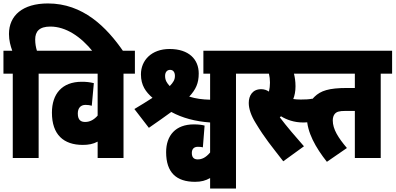

<svg xmlns="http://www.w3.org/2000/svg" viewBox="-20 -916 2293 1113"><path d="M54 -489V0H204V-489H270V-622H194C188 -641 184 -663 184 -687C184 -734 208 -762 272 -762C361 -762 448 -705 520 -615H697C597 -761 460 -896 258 -896C111 -896 32 -826 32 -719C32 -681 41 -650 51 -622H0V-489Z M762 -489V-622H258V-489H546V-246C527 -224 503 -209 474 -209C451 -209 431 -218 431 -258C431 -290 448 -308 476 -308C491 -308 501 -306 512 -303L524 -434C499 -440 480 -442 454 -442C339 -442 281 -371 281 -263C281 -135 349 -76 460 -76C493 -76 520 -81 546 -95V0H696V-489Z M1348 -489H1414V-622H1159V-489H1198V-338C1154 -339 1115 -344 1077 -356C1115 -397 1132 -433 1132 -490C1132 -572 1075 -632 963 -632C858 -632 797 -566 797 -485C797 -421 825 -383 864 -349C834 -329 789 -302 759 -284L843 -175C894 -210 940 -243 973 -267C1037 -232 1113 -212 1198 -206V-32C1172 -1 1149 8 1126 8C1110 8 1092 2 1092 -29C1092 -54 1106 -65 1127 -65C1140 -65 1148 -64 1156 -62L1166 -188C1152 -192 1131 -195 1104 -195C998 -195 943 -131 943 -34C943 85 1003 138 1111 138C1146 138 1172 131 1198 116V177H1348ZM964 -417C948 -434 937 -450 937 -476C937 -497 948 -511 966 -511C985 -511 994 -496 994 -476C994 -454 985 -439 964 -417Z M1723 -339C1707 -339 1693 -340 1680 -342C1688 -362 1693 -386 1693 -416C1693 -445 1689 -469 1684 -489H1799V-622H1402V-489H1539C1543 -473 1545 -455 1545 -437C1545 -419 1543 -402 1539 -385C1526 -394 1511 -399 1494 -399C1444 -399 1422 -362 1422 -319C1422 -285 1436 -245 1462 -203C1517 -112 1551 -73 1622 19L1742 -68C1697 -119 1641 -184 1602 -236C1604 -238 1607 -240 1609 -242C1641 -222 1685 -206 1737 -206C1756 -206 1782 -208 1805 -215L1791 -344C1771 -340 1750 -339 1723 -339Z M2187 -489H2253V-622H1736V-489H2037V-406H1992C1886 -406 1839 -390 1803 -355C1775 -328 1759 -290 1759 -236C1759 -150 1810 -60 1875 22L1991 -58C1941 -117 1909 -167 1909 -218C1909 -233 1913 -246 1920 -255C1931 -268 1945 -273 1983 -273H2037V0H2187Z"/></svg>

Font: Noto Sans ExtraCondensed Black
Style: Italic
Weight: 900
Width: 2
Italic angle: -12°
Designer: Monotype Design Team
Foundry: Monotype Imaging Inc.
Version: Version 2.013